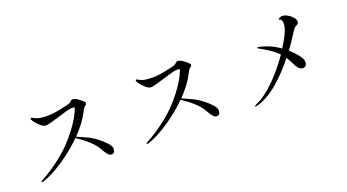

<svg xmlns="http://www.w3.org/2000/svg" viewBox="-51 -1224 3103 1716"><g transform="rotate(-20 1500.0 -366.0)"><path d="M679 -266Q705 -251 738 -226.5Q771 -202 803.5 -167Q836 -132 836 -109Q836 -64 803 -64Q793 -64 785 -68Q777 -72 768 -83Q759 -94 754 -100.5Q749 -107 737.5 -126.5Q726 -146 723 -152Q677 -227 547 -313Q454 -220 342 -146Q230 -72 144 -45Q131 -40 129 -48Q129 -51 131.5 -53Q134 -55 142 -60Q230 -108 306 -165.5Q382 -223 433.5 -275.5Q485 -328 527 -383.5Q569 -439 593 -481Q617 -523 633 -563Q637 -571 629 -574Q621 -577 603 -576Q576 -575 473.5 -542.5Q371 -510 342 -508Q315 -506 277.5 -543.5Q240 -581 232 -602Q228 -612 232.5 -616.5Q237 -621 244 -616Q275 -599 293.5 -593.5Q312 -588 366 -585Q437 -580 587 -618Q607 -623 618 -635Q629 -647 639 -647Q666 -647 694 -624Q699 -620 709 -613Q721 -603 726.5 -598Q732 -593 738 -586Q744 -579 743.5 -574.5Q743 -570 739 -564Q735 -558 725 -552Q711 -541 694 -505Q650 -417 557 -322Q565 -319 613.5 -297.5Q662 -276 679 -266Z M1679 -266Q1705 -251 1738 -226.5Q1771 -202 1803.5 -167Q1836 -132 1836 -109Q1836 -64 1803 -64Q1793 -64 1785 -68Q1777 -72 1768 -83Q1759 -94 1754 -100.5Q1749 -107 1737.5 -126.5Q1726 -146 1723 -152Q1677 -227 1547 -313Q1454 -220 1342 -146Q1230 -72 1144 -45Q1131 -40 1129 -48Q1129 -51 1131.5 -53Q1134 -55 1142 -60Q1230 -108 1306 -165.5Q1382 -223 1433.5 -275.5Q1485 -328 1527 -383.5Q1569 -439 1593 -481Q1617 -523 1633 -563Q1637 -571 1629 -574Q1621 -577 1603 -576Q1576 -575 1473.5 -542.5Q1371 -510 1342 -508Q1315 -506 1277.5 -543.5Q1240 -581 1232 -602Q1228 -612 1232.5 -616.5Q1237 -621 1244 -616Q1275 -599 1293.5 -593.5Q1312 -588 1366 -585Q1437 -580 1587 -618Q1607 -623 1618 -635Q1629 -647 1639 -647Q1666 -647 1694 -624Q1699 -620 1709 -613Q1721 -603 1726.5 -598Q1732 -593 1738 -586Q1744 -579 1743.5 -574.5Q1743 -570 1739 -564Q1735 -558 1725 -552Q1711 -541 1694 -505Q1650 -417 1557 -322Q1565 -319 1613.5 -297.5Q1662 -276 1679 -266Z M2760 -643Q2773 -622 2769.5 -607Q2766 -592 2750 -584Q2734 -578 2722 -563Q2710 -548 2684 -507Q2680 -500 2677 -495Q2645 -445 2607 -394Q2650 -357 2678.5 -320.5Q2707 -284 2710 -261Q2717 -211 2679 -205Q2638 -199 2608 -262Q2583 -313 2565 -341Q2525 -290 2482 -244Q2439 -198 2387.5 -152.5Q2336 -107 2279.5 -74Q2223 -41 2170 -28Q2153 -24 2153 -30Q2154 -37 2180 -48Q2262 -84 2356.5 -178.5Q2451 -273 2529 -387Q2471 -445 2357 -506Q2350 -510 2351 -515Q2353 -520 2362 -518Q2462 -500 2558 -433Q2647 -572 2647 -634Q2647 -658 2642.5 -668Q2638 -678 2624 -683Q2611 -688 2628 -698Q2641 -706 2655 -706Q2680 -706 2705 -691.5Q2730 -677 2741.5 -665Q2753 -653 2760 -643Z"/></g></svg>

Font: TsukuhouMincho
Style: Regular
Weight: 400
Designer: Iose
Foundry: Typographish
Version: Version 1.001; ttfautohint (v1.8.3)